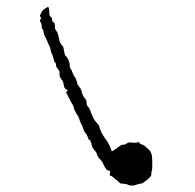

<svg xmlns="http://www.w3.org/2000/svg" viewBox="-20 -582 596 588"><path d="M127.9 -561.5Q130.9 -553.7 130.9 -545.9Q129.9 -537.1 134.8 -530.3Q139.6 -528.3 139.6 -523.4Q138.7 -518.6 141.6 -515.6Q146.5 -512.7 147.5 -508.8Q148.4 -504.9 148.4 -500Q147.5 -495.1 150.4 -490.2Q154.3 -485.4 156.2 -481.4Q159.2 -471.7 161.1 -461.9Q162.1 -452.1 168.9 -444.3Q174.8 -439.5 174.8 -432.6Q175.8 -425.8 177.7 -419.9Q177.7 -413.1 182.6 -409.2Q187.5 -404.3 189.5 -398.4Q193.4 -390.6 193.4 -381.8Q193.4 -374 199.2 -367.2Q201.2 -361.3 204.1 -354.5Q207 -348.6 210.9 -342.8Q214.8 -336.9 215.8 -330.1Q216.8 -323.2 221.7 -317.4Q229.5 -308.6 231.4 -296.9Q234.4 -286.1 242.2 -278.3Q245.1 -273.4 245.1 -267.6Q245.1 -261.7 248 -256.8Q253.9 -251 256.8 -243.2Q258.8 -235.4 262.7 -227.5Q265.6 -219.7 270.5 -212.9Q276.4 -205.1 282.2 -199.2Q288.1 -176.8 301.8 -158.2Q316.4 -139.6 322.3 -118.2Q328.1 -122.1 335 -126Q340.8 -130.9 347.7 -134.8Q350.6 -138.7 355.5 -138.7Q361.3 -138.7 365.2 -140.6Q373 -147.5 383.8 -145.5Q393.6 -143.6 403.3 -146.5Q406.2 -148.4 407.2 -144.5Q408.2 -141.6 411.1 -140.6Q419.9 -138.7 425.8 -132.8Q432.6 -127 438.5 -121.1Q444.3 -113.3 445.3 -103.5Q446.3 -94.7 446.3 -85Q446.3 -81.1 446.3 -76.2Q446.3 -74.2 446.3 -72.3Q446.3 -66.4 445.3 -60.5Q443.4 -55.7 443.4 -49.8Q444.3 -43.9 439.5 -40Q435.5 -35.2 430.7 -31.2Q425.8 -27.3 419.9 -23.4Q418 -21.5 415 -20.5Q412.1 -19.5 409.2 -19.5Q400.4 -17.6 392.6 -14.6Q387.7 -13.7 383.8 -13.7Q378.9 -13.7 375 -14.6Q369.1 -18.6 362.3 -18.6Q355.5 -19.5 348.6 -20.5Q346.7 -21.5 343.8 -24.4Q341.8 -27.3 338.9 -29.3Q334 -32.2 329.1 -37.1Q325.2 -41 319.3 -43.9Q316.4 -43 316.4 -45.9Q316.4 -47.9 316.4 -49.8Q317.4 -53.7 317.4 -56.6Q317.4 -59.6 311.5 -59.6Q305.7 -62.5 302.7 -67.4Q299.8 -73.2 296.9 -78.1Q293.9 -86.9 287.1 -93.8Q280.3 -99.6 277.3 -108.4Q275.4 -116.2 268.6 -123Q262.7 -129.9 260.7 -137.7Q259.8 -143.6 257.8 -148.4Q256.8 -153.3 251 -155.3Q250 -160.2 248 -164.1Q246.1 -168.9 243.2 -172.9Q237.3 -178.7 235.4 -186.5Q233.4 -194.3 229.5 -201.2Q226.6 -206.1 224.6 -211.9Q222.7 -217.8 220.7 -223.6Q215.8 -230.5 211.9 -238.3Q207 -245.1 206.1 -252.9Q204.1 -259.8 200.2 -264.6Q197.3 -270.5 194.3 -276.4Q191.4 -281.2 188.5 -287.1Q186.5 -292 183.6 -296.9Q180.7 -299.8 185.5 -302.7Q189.5 -304.7 185.5 -306.6Q176.8 -310.5 175.8 -319.3Q174.8 -327.1 171.9 -334Q168 -338.9 165 -343.8Q162.1 -348.6 162.1 -354.5Q164.1 -363.3 157.2 -371.1Q150.4 -377.9 151.4 -387.7Q145.5 -392.6 144.5 -400.4Q142.6 -407.2 140.6 -414.1Q135.7 -421.9 134.8 -430.7Q132.8 -440.4 127.9 -447.3Q125 -457 120.1 -465.8Q115.2 -473.6 113.3 -483.4Q114.3 -487.3 112.3 -489.3Q111.3 -492.2 108.4 -495.1Q107.4 -499 107.4 -504.9Q107.4 -509.8 104.5 -513.7Q101.6 -516.6 102.5 -518.6Q102.5 -519.5 102.5 -519.5Q103.5 -522.5 105.5 -525.4Q105.5 -525.4 105.5 -525.4Q105.5 -526.4 105.5 -526.4Q105.5 -527.3 105.5 -528.3Q104.5 -528.3 104.5 -529.3Q101.6 -532.2 102.5 -535.2Q103.5 -538.1 105.5 -541Q107.4 -546.9 112.3 -551.8Q117.2 -555.7 123 -558.6Q124 -559.6 126 -560.5Q127 -561.5 127.9 -561.5Z"/></svg>

Font: YzWr
Style: Regular
Weight: 400
Version: Version 1.0